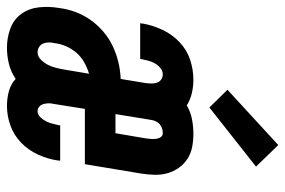

<svg xmlns="http://www.w3.org/2000/svg" viewBox="-166 -658 820 552"><g transform="rotate(90 244.0 -382.0)"><path d="M105 8Q76 8 49.5 -2Q23 -12 7.5 -34Q-8 -56 -11 -84.5Q-14 -113 -9 -142Q-6 -166 2.5 -189Q11 -212 25.5 -232.5Q40 -253 59.5 -269.5Q79 -286 101.5 -296.5Q124 -307 147.5 -312.5Q171 -318 195 -319L207 -392Q208 -400 208 -408.5Q208 -417 205.5 -424Q203 -431 196.5 -435.5Q190 -440 182 -440Q172 -440 163.5 -433Q155 -426 150 -417Q145 -408 142.5 -398.5Q140 -389 138 -379Q138 -378 138 -377Q138 -376 137 -375H35Q35 -377 35.5 -379.5Q36 -382 36 -384Q41 -412 54 -439.5Q67 -467 89 -488Q111 -509 139.5 -518.5Q168 -528 197 -528Q217 -528 236 -523.5Q255 -519 271 -509Q290 -520 311 -524Q332 -528 352 -528Q372 -528 390.5 -524.5Q409 -521 424.5 -511Q440 -501 450.5 -486Q461 -471 466 -453.5Q471 -436 470.5 -416.5Q470 -397 467 -378L440 -216H281L267 -128Q265 -120 265 -112.5Q265 -105 267 -97.5Q269 -90 274.5 -85Q280 -80 288 -80Q297 -80 304.5 -87.5Q312 -95 316.5 -104Q321 -113 323.5 -122.5Q326 -132 328 -141Q328 -142 328 -143Q328 -144 328 -145H430Q430 -143 429.5 -140.5Q429 -138 429 -136Q425 -109 412.5 -81.5Q400 -54 378.5 -33Q357 -12 329 -2Q301 8 273 8Q251 8 230.5 2.5Q210 -3 195 -17Q174 -3 151 2.5Q128 8 105 8ZM296 -304H351L366 -392Q367 -399 367.5 -406.5Q368 -414 367 -421.5Q366 -429 362 -434.5Q358 -440 350 -440Q344 -440 337.5 -438Q331 -436 325.5 -431.5Q320 -427 317 -420.5Q314 -414 313 -408ZM118 -80Q130 -80 139.5 -89.5Q149 -99 154.5 -110Q160 -121 163 -133Q166 -145 168 -157L180 -228Q163 -223 147 -214Q131 -205 119.5 -191.5Q108 -178 101 -162Q94 -146 92 -129Q90 -121 90 -112.5Q90 -104 93 -96.5Q96 -89 103 -84.5Q110 -80 118 -80ZM277 -574 226 -626 385 -772 447 -708Z"/></g></svg>

Font: Iosevka SS04 Oblique
Style: Bold
Weight: 700
Italic angle: -9°
Monospace: yes
Designer: Belleve Invis
Foundry: Belleve Invis
Version: Version 19.0.0; ttfautohint (v1.8.4)